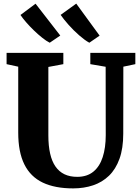

<svg xmlns="http://www.w3.org/2000/svg" viewBox="-20 -1036 778 1064"><path d="M385.5 8Q284.5 8 216.8 -24.2Q149 -56.5 115 -125Q81 -193.5 81 -301V-666.5L16.5 -680.5V-743H331V-680.5L248 -665V-286Q248 -228 257.8 -185Q267.5 -142 287.5 -113.2Q307.5 -84.5 337.5 -70.2Q367.5 -56 407.5 -56Q462.5 -56 497.5 -84.8Q532.5 -113.5 549.2 -165.5Q566 -217.5 566 -287L565.5 -666L480.5 -680.5V-743H730V-680.5L663.5 -666.5L663 -295.5Q663 -214 642.2 -156.2Q621.5 -98.5 584 -62.2Q546.5 -26 495.8 -9Q445 8 385.5 8ZM255 -799.5Q237 -808.5 214 -826.8Q191 -845 167.8 -867.5Q144.5 -890 125 -912.5Q105.5 -935 93.5 -953L177 -1015.5L314 -839L256 -799.5ZM474.5 -799.5Q450 -813 419 -840Q388 -867 360.2 -898.2Q332.5 -929.5 316 -953.5L402.5 -1016L532 -838.5L475.5 -799.5Z"/></svg>

Font: Merriweather 28pt ExtraBold
Style: Regular
Weight: 800
Version: Version 2.100